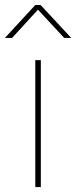

<svg xmlns="http://www.w3.org/2000/svg" viewBox="-78 -760 309 780"><path d="M65.4 0V-515.6H87.9V0ZM-28.8 -606H-57.6V-606.4L65.4 -739.7H86.9L210.9 -606.4V-606H182.6L76.2 -720.7Z"/></svg>

Font: Inter Display Thin
Style: Regular
Weight: 100
Designer: Rasmus Andersson
Foundry: rsms
Version: Version 4.000;git-a52131595